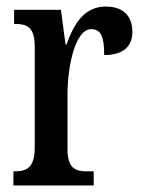

<svg xmlns="http://www.w3.org/2000/svg" viewBox="-20 -566 436 586"><path d="M21 0H266V-43H245C212 -43 186 -51 186 -110V-276C186 -368 211 -477 258 -477C289 -477 298 -453 298 -398C356 -398 384 -424 384 -469C384 -515 358 -546 303 -546C238 -546 206 -495 183 -430H180L166 -536H23V-493H26C61 -493 86 -484 86 -425V-115C86 -52 59 -43 24 -43H21Z"/></svg>

Font: Noto Serif Tamil ExtraCondensed Medium
Style: Italic
Weight: 500
Width: 2
Italic angle: -12°
Designer: Indian Type Foundry, Tom Grace, and the Monotype Design Team
Foundry: Monotype Imaging Inc.
Version: Version 2.003